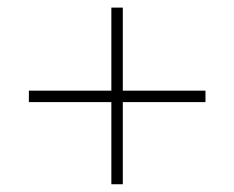

<svg xmlns="http://www.w3.org/2000/svg" viewBox="-20 -596 610 500"><path d="M270 -116.2V-330.1H55.2V-359.9H270V-576.2H299.8V-359.9H515.1V-330.1H299.8V-116.2Z"/></svg>

Font: Cakra Normal
Style: Regular
Weight: 400
Designer: Lucia Kollert, Vojtech Kollert
Foundry: OoM Type
Version: Version 1.000;Glyphs 3.1.1 (3148)